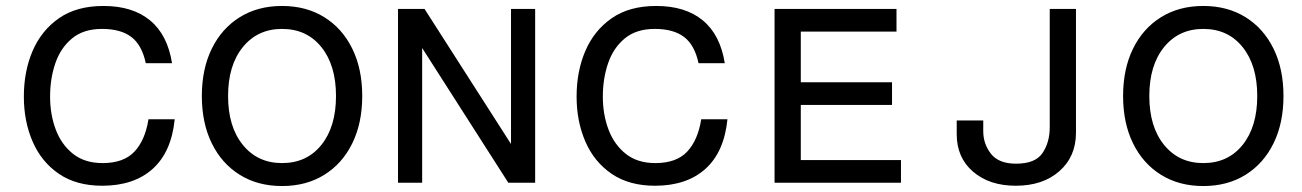

<svg xmlns="http://www.w3.org/2000/svg" viewBox="-20 -613 4366 644"><path d="M323 10Q236 10 177.5 -30Q119 -70 89.5 -138Q60 -206 60 -289Q60 -374 89.5 -442.5Q119 -511 178 -552Q237 -593 327 -593Q425 -593 483.5 -544.5Q542 -496 557 -401H469Q456 -462 420.5 -489Q385 -516 322 -516Q260 -516 221.5 -484Q183 -452 165.5 -400.5Q148 -349 148 -289Q148 -229 167 -178.5Q186 -128 225 -97Q264 -66 324 -66Q395 -66 431 -104.5Q467 -143 478 -213H566Q555 -103 492 -46.5Q429 10 323 10Z M926 11Q845 11 784.5 -26.5Q724 -64 690.5 -132Q657 -200 657 -291Q657 -382 690.5 -450Q724 -518 784.5 -555.5Q845 -593 926 -593Q1007 -593 1067.5 -555.5Q1128 -518 1161.5 -450Q1195 -382 1195 -291Q1195 -200 1161.5 -132Q1128 -64 1067.5 -26.5Q1007 11 926 11ZM926 -66Q1009 -66 1058 -127Q1107 -188 1107 -291Q1107 -394 1058 -455Q1009 -516 926 -516Q844 -516 794.5 -455Q745 -394 745 -291Q745 -188 794.5 -127Q844 -66 926 -66Z M1315 0V-583H1404L1694 -130V-583H1775V0H1685L1396 -452V0Z M2177 10Q2090 10 2031.5 -30Q1973 -70 1943.5 -138Q1914 -206 1914 -289Q1914 -374 1943.5 -442.5Q1973 -511 2032 -552Q2091 -593 2181 -593Q2279 -593 2337.5 -544.5Q2396 -496 2411 -401H2323Q2310 -462 2274.5 -489Q2239 -516 2176 -516Q2114 -516 2075.5 -484Q2037 -452 2019.5 -400.5Q2002 -349 2002 -289Q2002 -229 2021 -178.5Q2040 -128 2079 -97Q2118 -66 2178 -66Q2249 -66 2285 -104.5Q2321 -143 2332 -213H2420Q2409 -103 2346 -46.5Q2283 10 2177 10Z M2972 -261H2666V-76H3002V0H2578V-583H2987V-507H2666V-337H2972Z M3387 10Q3299 10 3244 -37Q3189 -84 3189 -163V-209H3278V-173Q3278 -130 3304 -97Q3330 -64 3388 -64Q3453 -64 3477 -100Q3501 -136 3501 -186V-583H3589V-168Q3589 -88 3533.5 -39Q3478 10 3387 10Z M4016 11Q3935 11 3874.5 -26.5Q3814 -64 3780.5 -132Q3747 -200 3747 -291Q3747 -382 3780.5 -450Q3814 -518 3874.5 -555.5Q3935 -593 4016 -593Q4097 -593 4157.5 -555.5Q4218 -518 4251.5 -450Q4285 -382 4285 -291Q4285 -200 4251.5 -132Q4218 -64 4157.5 -26.5Q4097 11 4016 11ZM4016 -66Q4099 -66 4148 -127Q4197 -188 4197 -291Q4197 -394 4148 -455Q4099 -516 4016 -516Q3934 -516 3884.5 -455Q3835 -394 3835 -291Q3835 -188 3884.5 -127Q3934 -66 4016 -66Z"/></svg>

Font: Fragment Mono SC
Style: Regular
Weight: 400
Monospace: yes
Designer: Wei Huang based on Nimbus Sans by URW Studio, based on Helvetica by Max Miedinger.
Foundry: Wei Huang
Version: Version 1.012; ttfautohint (v1.8.4.7-5d5b)